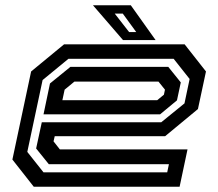

<svg xmlns="http://www.w3.org/2000/svg" viewBox="-20 -708 828 728"><path d="M680 -540 761 -437 730.5 -294.5 606 -191.5H187.5L183 -172L207 -141.5H691L661 0H108L27 -103L98 -437L223 -540ZM638.5 -485H239.5L141.5 -404.5L83.5 -132L145 -54.5H614L620.5 -85.5H165L117 -145L138.5 -244.5H591.5L679.5 -316L699 -408.5ZM618 -454.5 665.5 -395.5 651 -327.5 587 -274.5H145L169.5 -391.5L247 -454.5ZM581 -398.5H262L225 -368L216.5 -328H576L601.5 -349L605.5 -368ZM570 -556H446.5L332.5 -688H476ZM496.5 -586.5 445.5 -656.5H415L469.5 -586.5Z"/></svg>

Font: Tourney Expanded SemiBold
Style: Italic
Weight: 600
Width: 7
Italic angle: -12°
Designer: Tyler Finck
Foundry: Etcetera Type Co
Version: Version 1.010; ttfautohint (v1.8.3)